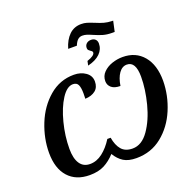

<svg xmlns="http://www.w3.org/2000/svg" viewBox="-176 -1229 1403 1412"><g transform="rotate(-20 525.0 -523.0)"><path d="M607 -1056Q631 -1056 651 -1050Q671 -1044 706 -1030Q741 -1015 768.5 -1007.5Q796 -1000 829 -999H838L820 -917H801Q761 -917 730 -926Q699 -935 663 -951Q638 -962 621 -967.5Q604 -973 586 -973Q566 -973 551 -960Q536 -947 524 -917H456Q475 -982 513 -1019Q551 -1056 607 -1056ZM559 -785Q620 -805 620 -830Q620 -839 606 -847Q596 -854 591 -859.5Q586 -865 586 -876Q586 -897 600 -909.5Q614 -922 636 -922Q657 -922 669.5 -910Q682 -898 682 -877Q682 -832 648.5 -799Q615 -766 552 -751ZM62 -246Q62 -358 106.5 -469Q151 -580 235 -652Q319 -724 429 -724Q483 -724 521 -697Q559 -670 559 -625Q559 -579 529 -555Q499 -531 449 -529L450 -570Q450 -615 439.5 -638Q429 -661 399 -661Q352 -661 309 -594.5Q266 -528 239.5 -425Q213 -322 213 -222Q213 -147 240 -106.5Q267 -66 319 -66Q371 -66 417 -101.5Q463 -137 500 -196H526Q536 -135 565.5 -100.5Q595 -66 652 -66Q724 -66 778 -143Q832 -220 861 -332Q890 -444 890 -542Q890 -661 821 -661Q784 -661 758.5 -625Q733 -589 724 -529Q678 -529 654.5 -549Q631 -569 631 -600Q631 -640 658.5 -668Q686 -696 727 -710Q768 -724 810 -724Q913 -724 972.5 -653Q1032 -582 1032 -458Q1031 -343 985.5 -235Q940 -127 855 -58.5Q770 10 655 10Q592 10 554.5 -13.5Q517 -37 490 -82Q450 -38 403.5 -14Q357 10 289 10Q182 10 122 -57Q62 -124 62 -246Z"/></g></svg>

Font: Noto Serif Narrow
Style: Bold Italic
Weight: 700
Width: 4
Italic angle: -12°
Designer: Monotype Design Team
Foundry: Monotype Imaging Inc.
Version: Version 1.001